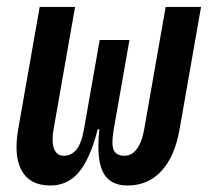

<svg xmlns="http://www.w3.org/2000/svg" viewBox="-20 -538 626 567"><path d="M356.4 9.8Q303.7 9.8 284.2 -29.8Q270.5 -56.6 270.5 -106.4Q270.5 -128.9 273.4 -156.2H268.6Q246.1 -68.8 212.9 -29.5Q179.7 9.8 128.9 9.8Q68.4 9.8 44.4 -33.7Q28.8 -61 28.8 -104Q28.8 -127.4 33.7 -156.2L97.2 -517.6H201.7L138.2 -156.2Q135.3 -139.6 135.3 -126.5Q135.3 -109.9 139.6 -98.6Q147.5 -78.1 168.9 -78.1Q190.4 -78.1 205.3 -95.7Q220.2 -113.3 228 -156.2L274.4 -419.9H362.3L315.9 -156.2Q312 -133.8 312 -118.7Q312 -104 315.4 -95.7Q322.8 -78.1 347.7 -78.1Q369.6 -78.1 384.5 -98.6Q399.4 -119.1 405.8 -156.2L469.2 -517.6H573.7L510.3 -156.2Q496.6 -76.7 457 -33.4Q417.5 9.8 356.4 9.8Z"/></svg>

Font: CaskaydiaCove NFP
Style: Italic
Weight: 400
Italic angle: -10°
Designer: Aaron Bell
Foundry: Saja Typeworks
Version: Version 2111.001; VTT 6.35;Nerd Fonts 3.1.1